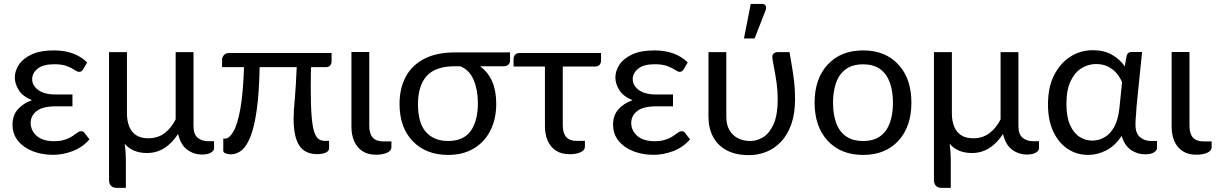

<svg xmlns="http://www.w3.org/2000/svg" viewBox="-20 -766 6066 958"><path d="M244.5 6.5Q190 6.5 144 -11.2Q98 -29 70.2 -62.8Q42.5 -96.5 42.5 -144.5Q42.5 -190.5 69 -220.5Q95.5 -250.5 139.5 -266Q93.5 -285 73.5 -316.5Q54 -348 54 -379Q54 -413 74.8 -444Q95.5 -475 138.8 -494.8Q182 -514.5 249.5 -514.5Q353.5 -514.5 415 -454.5L395 -420.5Q390 -413 385.5 -410.2Q381 -407.5 374.5 -407.5Q366.5 -407.5 353 -416.5Q340 -425.5 315.5 -435.5Q291 -445.5 250.5 -445.5Q195 -445.5 168 -423.5Q140.5 -401.5 140.5 -371Q140.5 -339.5 170.8 -317Q201 -294.5 259 -294.5H341.5V-235.5H259Q193 -235.5 163 -212Q133 -188.5 133 -152.5Q133 -115 163 -88.2Q193 -61.5 249.5 -61.5Q278.5 -61.5 298.8 -67.5Q319 -73.5 333.2 -81.8Q347.5 -90 357 -98Q365 -103.5 371.5 -107.5Q378 -111.5 384.5 -111.5Q396 -111.5 401.5 -103L426.5 -70.5Q390 -29.5 341.2 -11.5Q292.5 6.5 244.5 6.5Z M608 171.5H563.5Q525.5 171.5 524 133.5V-506H613.5V-199.5Q613.5 -163.5 624.5 -135.5Q635.5 -107.5 659 -91.8Q682.5 -76 719.5 -76Q766.5 -76 800.5 -101.2Q834.5 -126.5 856.5 -170.5V-506H945.5V-137Q945.5 -96.5 966 -79Q986.5 -61.5 1018.5 -61.5H1048V-25.5Q1048 -14.5 1032.8 -4.8Q1017.5 5 987.5 5Q947 5 914.2 -19Q881.5 -43 868.5 -97.5Q806.5 -2.5 714 -2.5Q641.5 -2.5 602.5 -48.5Q608 -4 608 32Z M1131.5 4Q1119.5 4 1106.8 -0.2Q1094 -4.5 1094 -14V-74.5H1104Q1124 -74.5 1144.5 -109.5Q1165.5 -145 1179.5 -224.8Q1193.5 -304.5 1197.5 -431H1088V-468.5Q1088 -480 1097 -490.8Q1106 -501.5 1122.5 -501.5H1634.5V-459.5Q1634.5 -448 1627.5 -439.5Q1620.5 -431 1606 -431H1532Q1531.5 -407 1531 -392.5Q1531 -377.5 1530.8 -364Q1530.5 -350.5 1530.5 -328Q1530.5 -240 1534.8 -187.2Q1539 -134.5 1548 -107.5Q1557 -80.5 1570.5 -71.8Q1584 -63 1602.5 -63H1622V-27Q1622 -11.5 1604.8 -4.2Q1587.5 3 1562.5 3Q1501 3 1473 -40.5Q1445 -84 1445 -172.5Q1445 -215 1451 -272.5Q1456.5 -336.5 1460.5 -431H1275.5Q1273 -303.5 1261.2 -219Q1249.5 -134.5 1230.2 -85.5Q1211 -36.5 1186 -16.2Q1161 4 1131.5 4Z M1857.5 6Q1815 6 1787.5 -12.5Q1760 -31 1746.8 -62.5Q1733.5 -94 1733.5 -133.5V-506.5H1822.5V-138Q1822.5 -60 1892 -60.5H1933V-33Q1933 -13 1910.2 -3.5Q1887.5 6 1857.5 6Z M2216 7Q2106 7 2039.8 -61.2Q1973.5 -129.5 1973.5 -248.5Q1973.5 -324 2003.8 -381.8Q2034 -439.5 2095.8 -472Q2157.5 -504.5 2251 -504.5H2525V-462.5Q2525 -453.5 2517.5 -444.5Q2510 -435.5 2495.5 -435.5H2375Q2456 -377 2456 -248.5Q2456 -172 2426.8 -114.5Q2397.5 -57 2343.8 -25Q2290 7 2216 7ZM2215.5 -62.5Q2293 -62.5 2328.8 -112.8Q2364.5 -163 2364.5 -252.5Q2364.5 -316.5 2343.5 -366.8Q2322.5 -417 2276 -435.5H2250.5Q2152.5 -435.5 2109 -386.8Q2065.5 -338 2065.5 -246.5Q2065.5 -152 2105.5 -107.2Q2145.5 -62.5 2215.5 -62.5Z M2823 3.5Q2780.5 3.5 2753 -15Q2725.5 -33.5 2712.2 -65Q2699 -96.5 2699 -136V-434H2542.5V-472.5Q2542.5 -484 2550 -492.8Q2557.5 -501.5 2573 -501.5H2979V-466Q2979 -434 2947.5 -434H2788V-140.5Q2788 -62.5 2857.5 -63H2898.5V-35.5Q2898.5 -15.5 2875.8 -6Q2853 3.5 2823 3.5Z M3241 6.5Q3186.5 6.5 3140.5 -11.2Q3094.5 -29 3066.8 -62.8Q3039 -96.5 3039 -144.5Q3039 -190.5 3065.5 -220.5Q3092 -250.5 3136 -266Q3090 -285 3070 -316.5Q3050.5 -348 3050.5 -379Q3050.5 -413 3071.2 -444Q3092 -475 3135.2 -494.8Q3178.5 -514.5 3246 -514.5Q3350 -514.5 3411.5 -454.5L3391.5 -420.5Q3386.5 -413 3382 -410.2Q3377.5 -407.5 3371 -407.5Q3363 -407.5 3349.5 -416.5Q3336.5 -425.5 3312 -435.5Q3287.5 -445.5 3247 -445.5Q3191.5 -445.5 3164.5 -423.5Q3137 -401.5 3137 -371Q3137 -339.5 3167.2 -317Q3197.5 -294.5 3255.5 -294.5H3338V-235.5H3255.5Q3189.5 -235.5 3159.5 -212Q3129.5 -188.5 3129.5 -152.5Q3129.5 -115 3159.5 -88.2Q3189.5 -61.5 3246 -61.5Q3275 -61.5 3295.2 -67.5Q3315.5 -73.5 3329.8 -81.8Q3344 -90 3353.5 -98Q3361.5 -103.5 3368 -107.5Q3374.5 -111.5 3381 -111.5Q3392.5 -111.5 3398 -103L3423 -70.5Q3386.5 -29.5 3337.8 -11.5Q3289 6.5 3241 6.5Z M3717.5 8Q3651 8 3606 -16Q3561 -40 3538 -83.2Q3515 -126.5 3515 -183.5V-506H3604V-183.5Q3604 -143.5 3619.5 -116.8Q3635 -90 3662 -76.2Q3689 -62.5 3723.5 -62.5Q3757 -62.5 3788 -81.5Q3819.5 -101 3840 -146.5Q3860.5 -192.5 3860.5 -271.5Q3860.5 -312.5 3854.8 -353.2Q3849 -394 3841 -434Q3833.5 -474 3833.5 -480Q3833.5 -495 3842 -500.5Q3850.5 -506 3858.5 -506H3919.5Q3936.5 -408.5 3941.8 -365Q3947 -321.5 3947 -271.5Q3947 -199 3928.2 -146Q3909.5 -93 3877.2 -59Q3845 -25 3803.8 -8.5Q3762.5 8 3717.5 8ZM3745 -574H3692L3726 -746.5H3781.5Q3802 -746.5 3802.5 -727.5Q3802.5 -721.5 3800 -714.5Z M4286.5 7Q4175.5 7 4110 -63.5Q4044.5 -134 4044.5 -254Q4044.5 -373.5 4110 -444Q4175.5 -514.5 4286.5 -514.5Q4397.5 -514.5 4462.5 -444Q4527.5 -373.5 4527.5 -254Q4527.5 -134 4462.5 -63.5Q4397.5 7 4286.5 7ZM4286.5 -62.5Q4339 -62.5 4371.8 -86.2Q4404.5 -110 4420 -153Q4435.5 -196 4435.5 -253.5Q4435.5 -310.5 4420 -353.8Q4404.5 -397 4371.8 -421Q4339 -445 4286.5 -445Q4233.5 -445 4200.5 -421Q4167.5 -397 4152 -353.8Q4136.5 -310.5 4136.5 -253.5Q4136.5 -196 4152 -153Q4167.5 -110 4200.8 -86.2Q4234 -62.5 4286.5 -62.5Z M4724 171.5H4679.5Q4641.5 171.5 4640 133.5V-506H4729.5V-199.5Q4729.5 -163.5 4740.5 -135.5Q4751.5 -107.5 4775 -91.8Q4798.5 -76 4835.5 -76Q4882.5 -76 4916.5 -101.2Q4950.5 -126.5 4972.5 -170.5V-506H5061.5V-137Q5061.5 -96.5 5082 -79Q5102.5 -61.5 5134.5 -61.5H5164V-25.5Q5164 -14.5 5148.8 -4.8Q5133.5 5 5103.5 5Q5063 5 5030.2 -19Q4997.5 -43 4984.5 -97.5Q4922.5 -2.5 4830 -2.5Q4757.5 -2.5 4718.5 -48.5Q4724 -4 4724 32Z M5409.5 7Q5353 7 5307.8 -22.8Q5262.5 -52.5 5235.8 -108.8Q5209 -165 5209 -244.5Q5209 -331.5 5239.5 -391Q5270 -450.5 5319.5 -482.5Q5370 -515.5 5433 -515.5Q5489 -515.5 5528.8 -492.5Q5568.5 -469.5 5592 -435L5601.5 -488Q5606.5 -506.5 5625 -506.5H5678.5L5651 -236L5648.5 -196Q5645.5 -167.5 5645.5 -144Q5645.5 -100.5 5668.5 -81.5Q5691 -62.5 5724 -62.5H5753V-26.5Q5753 -15.5 5738 -5.8Q5723 4 5693 4Q5655.5 4 5623.5 -17.5Q5591.5 -39 5576.5 -88Q5544 -38.5 5499.5 -15.5Q5455 7 5409.5 7ZM5430 -64.5Q5462.5 -64.5 5491.2 -81Q5520 -97.5 5539.8 -133.5Q5559.5 -169.5 5565.5 -227.5L5578.5 -356Q5568.5 -380.5 5550.8 -401Q5533 -421.5 5507.8 -434Q5482.5 -446.5 5449 -446.5Q5410.5 -446.5 5376.8 -426Q5343 -405.5 5322 -361.5Q5301 -317.5 5301 -247Q5301 -183.5 5318.8 -143Q5336.5 -102.5 5366 -83.5Q5395.5 -64.5 5430 -64.5Z M5950 6Q5907.5 6 5880 -12.5Q5852.5 -31 5839.2 -62.5Q5826 -94 5826 -133.5V-506.5H5915V-138Q5915 -60 5984.5 -60.5H6025.5V-33Q6025.5 -13 6002.8 -3.5Q5980 6 5950 6Z"/></svg>

Font: Verano Sans
Style: Regular
Weight: 400
Designer: Lukasz Dziedzic with Adam Twardoch and Botio Nikoltchev
Foundry: tyPoland Lukasz Dziedzic
Version: Version 3.001;December 28, 2019;FontCreator 12.0.0.2547 64-b